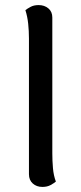

<svg xmlns="http://www.w3.org/2000/svg" viewBox="-20 -724 319 756"><path d="M147 12Q124 12 109 -1.5Q94 -15 94 -38V-572Q94 -602 91 -630.5Q88 -659 80 -684Q86 -689 99.5 -696.5Q113 -704 132 -704Q155 -704 170.5 -691Q186 -678 186 -655V-120Q186 -91 188.5 -62Q191 -33 200 -9Q193 -3 179.5 4.5Q166 12 147 12Z"/></svg>

Font: Arima Thin Medium
Style: Regular
Weight: 500
Version: Version 1.100